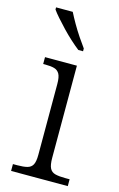

<svg xmlns="http://www.w3.org/2000/svg" viewBox="-118 -817 539 867"><g transform="rotate(15 151.0 -383.0)"><path d="M27 0V-32H47Q76 -32 93.5 -36.5Q111 -41 119 -55.5Q127 -70 127 -102V-433Q127 -466 118.5 -480.5Q110 -495 94 -499.5Q78 -504 52 -504H42V-536H191V-105Q191 -72 199 -56.5Q207 -41 225 -36.5Q243 -32 272 -32H292V0ZM179 -606Q161 -620 139.5 -639.5Q118 -659 97 -681Q76 -703 58.5 -723Q41 -743 32 -756V-766H110Q121 -744 136.5 -717Q152 -690 169.5 -664Q187 -638 201 -619V-606Z"/></g></svg>

Font: Noto Serif Thai Light
Style: Regular
Weight: 300
Version: Version 2.001